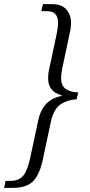

<svg xmlns="http://www.w3.org/2000/svg" viewBox="-53 -780 434 930"><path d="M-33 130 -26 96H-1Q39 96 59.5 71Q80 46 93 -14L132 -196Q153 -298 245 -315V-319Q180 -335 180 -402Q180 -413 181.5 -425.5Q183 -438 186 -449L221 -613Q224 -628 226 -641Q228 -654 228 -670Q228 -698 215 -712Q202 -726 173 -726H147L155 -760H199Q246 -760 268.5 -734Q291 -708 291 -670Q291 -645 284 -616L248 -446Q246 -435 244.5 -424Q243 -413 243 -402Q243 -366 264.5 -350Q286 -334 326 -332L318 -299Q270 -296 238.5 -273Q207 -250 194 -193L155 -10Q140 63 108.5 96.5Q77 130 9 130Z"/></svg>

Font: Noto Serif Tamil Condensed Light
Style: Italic
Weight: 300
Width: 3
Italic angle: -12°
Designer: Indian Type Foundry, Tom Grace, and the Monotype Design Team
Foundry: Monotype Imaging Inc.
Version: Version 2.003; ttfautohint (v1.8.4.7-5d5b)